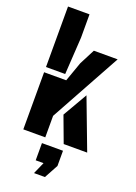

<svg xmlns="http://www.w3.org/2000/svg" viewBox="-188 -873 833 1175"><g transform="rotate(20 228.5 -285.5)"><path d="M41 0V-372H185L230 -499L282 -600H437L184 -140V0ZM41 -406V-800H181V-648L166 -406ZM241 -169 333 -328 457 0H304ZM194 229 228 152H177V40H314V139L265 229Z"/></g></svg>

Font: Big Shoulders Stencil Display Thin Black
Style: Regular
Weight: 900
Version: Version 2.001